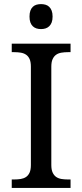

<svg xmlns="http://www.w3.org/2000/svg" viewBox="-20 -930 407 950"><path d="M38.1 0V-42H50.8Q67.9 -42 82.8 -44.4Q97.7 -46.9 108.9 -54.4Q120.1 -62 126.5 -76.2Q132.8 -90.3 132.8 -113.8V-600.1Q132.8 -623.5 126.5 -637.7Q120.1 -651.9 108.9 -659.4Q97.7 -667 82.8 -669.4Q67.9 -671.9 50.8 -671.9H38.1V-713.9H329.1V-671.9H315.9Q299.3 -671.9 284.2 -669.4Q269 -667 258.1 -659.4Q247.1 -651.9 240.5 -637.7Q233.9 -623.5 233.9 -600.1V-113.8Q233.9 -90.3 240.5 -76.2Q247.1 -62 258.1 -54.4Q269 -46.9 284.2 -44.4Q299.3 -42 315.9 -42H329.1V0ZM126 -848.1Q126 -865.7 130.4 -877.4Q134.8 -889.2 142.6 -896.5Q150.4 -903.8 160.6 -906.7Q170.9 -909.7 183.1 -909.7Q194.8 -909.7 205.1 -906.7Q215.3 -903.8 223.1 -896.5Q231 -889.2 235.6 -877.4Q240.2 -865.7 240.2 -848.1Q240.2 -830.6 235.6 -818.8Q231 -807.1 223.1 -799.8Q215.3 -792.5 205.1 -789.3Q194.8 -786.1 183.1 -786.1Q170.9 -786.1 160.6 -789.3Q150.4 -792.5 142.6 -799.8Q134.8 -807.1 130.4 -818.8Q126 -830.6 126 -848.1Z"/></svg>

Font: Droid Serif
Style: Regular
Weight: 400
Designer: Monotype Design team
Foundry: Monotype Imaging Inc.
Version: Version 1.03